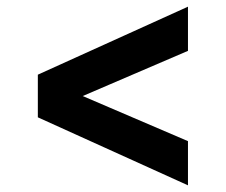

<svg xmlns="http://www.w3.org/2000/svg" viewBox="-20 -568 683 581"><path d="M149.3 -242.6V-312.1L548.8 -140.9V-7.2L94.5 -213V-342L548.8 -547.8V-414.1Z"/></svg>

Font: TikTok Sans Light
Style: Regular
Weight: 300
Version: Version 4.000